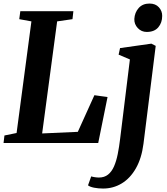

<svg xmlns="http://www.w3.org/2000/svg" viewBox="-22 -806 942 1082"><path d="M-2 0 3 -42.5 71.5 -56.5 155 -685.5 86.5 -698 92.5 -743H391.5L386.5 -698L300 -685.5L215.5 -54L416.5 -63L510 -269.5L584 -259L531.5 0ZM786.5 4.5Q776 86 744 142.2Q712 198.5 664.2 227.5Q616.5 256.5 559 256.5Q532 256.5 508.2 251.8Q484.5 247 474 238.5L492 188Q499 190.5 512 192.5Q525 194.5 535.5 194.5Q566 194.5 586.8 178Q607.5 161.5 620.5 131.8Q633.5 102 641.5 62.2Q649.5 22.5 655 -24L710 -471L646.5 -498L654.5 -535L831 -560L855.5 -547.5ZM805 -626Q775 -626 754.5 -647.8Q734 -669.5 735 -699Q737 -735.5 759.5 -760.8Q782 -786 820.5 -786Q854.5 -786 873.5 -764.8Q892.5 -743.5 892 -716Q892 -678 870 -652Q848 -626 805 -626Z"/></svg>

Font: Merriweather 36pt
Style: Bold Italic
Weight: 700
Italic angle: -7.8°
Version: Version 2.101